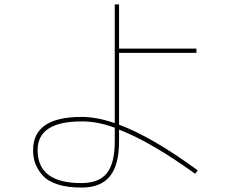

<svg xmlns="http://www.w3.org/2000/svg" viewBox="-20 -810 1040 870"><path d="M150.4 -129.9Q150.4 20.5 349.6 19.5Q428.7 19.5 464.4 -25.4Q500 -70.3 500 -169.9V-231.4Q419.9 -260.7 349.6 -259.8Q150.4 -259.8 150.4 -129.9ZM519.5 -245.1Q668.9 -189.5 876 -38.1L864.3 -22.5Q666 -166 519.5 -222.7V-169.9Q519.5 -62.5 478 -11.2Q436.5 40 349.6 40Q284.2 40 239.3 24.9Q194.3 9.8 171.9 -16.6Q149.4 -43 139.6 -69.8Q129.9 -96.7 129.9 -129.9Q129.9 -280.3 349.6 -280.3Q418.9 -280.3 500 -252V-790H519.5V-589.8H870.1V-570.3H519.5Z"/></svg>

Font: Mgen+ 1mn thin
Style: Regular
Weight: 100
Designer: [Source Han Sans]
Ryoko NISHIZUKA  (kana & ideographs); Paul D. Hunt (Latin, Greek & Cyrillic); Wenlong ZHANG  (bopomofo
Version: Version 1.059.20150602